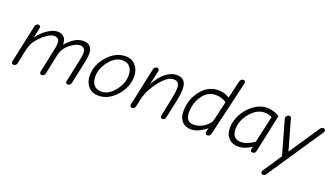

<svg xmlns="http://www.w3.org/2000/svg" viewBox="-74 -1278 3599 2068"><g transform="rotate(20 1725.5 -244.0)"><path d="M32 -23 126 -463Q128 -475 139 -484Q150 -493 162 -493Q175 -493 181.5 -484Q188 -475 186 -463L161 -344Q207 -410 269.5 -451.5Q332 -493 383 -493Q426 -493 455 -467Q484 -441 484 -379Q578 -493 679 -493Q741 -493 767.5 -448.5Q794 -404 774 -308L714 -23Q711 -11 700 -2.5Q689 6 677 6Q665 6 658 -2.5Q651 -11 654 -23L715 -315Q742 -437 660 -437Q612 -437 546 -384Q480 -331 463 -252L415 -23Q413 -11 402.5 -2.5Q392 6 379 6Q367 6 360 -2.5Q353 -11 355 -23L417 -315Q430 -380 417.5 -408.5Q405 -437 363 -437Q330 -437 287 -408Q244 -379 205 -337Q169 -299 153 -266Q137 -233 123 -172L92 -23Q90 -11 79 -2.5Q68 6 56 6Q44 6 37 -2.5Q30 -11 32 -23Z M1026 6Q954 6 910.5 -43.5Q867 -93 867 -170Q867 -290 957 -392Q1047 -494 1163 -494Q1234 -494 1277.5 -444Q1321 -394 1321 -318Q1321 -198 1231.5 -96Q1142 6 1026 6ZM1041 -46Q1124 -46 1192.5 -131Q1261 -216 1261 -310Q1261 -370 1231 -406Q1201 -442 1147 -442Q1064 -442 995.5 -356.5Q927 -271 927 -177Q927 -117 956.5 -81.5Q986 -46 1041 -46Z M1415 6Q1403 6 1395.5 -2.5Q1388 -11 1390 -22L1484 -465Q1488 -477 1498.5 -485.5Q1509 -494 1521 -494Q1533 -494 1540.5 -485.5Q1548 -477 1545 -465L1510 -301Q1558 -392 1621.5 -442.5Q1685 -493 1748 -493Q1825 -493 1848 -433.5Q1871 -374 1843 -241Q1832 -188 1821.5 -140.5Q1811 -93 1805.5 -68.5Q1800 -44 1796 -25Q1794 -12 1784.5 -3Q1775 6 1762 6Q1750 6 1743.5 -3Q1737 -12 1739 -24Q1759 -122 1780 -221Q1794 -288 1798 -331Q1802 -374 1794.5 -397Q1787 -420 1772 -428.5Q1757 -437 1731 -437Q1664 -437 1584 -337Q1495 -226 1470 -115L1450 -26Q1448 -12 1438 -3Q1428 6 1415 6Z M2089 6Q2024 6 1985.5 -34.5Q1947 -75 1947 -148Q1947 -287 2027.5 -389.5Q2108 -492 2227 -492Q2296 -492 2354 -455L2402 -658Q2405 -671 2416 -680Q2427 -689 2440 -689Q2452 -689 2459 -679.5Q2466 -670 2463 -657L2314 -23Q2305 6 2276 6Q2262 6 2256 -6Q2250 -18 2253 -29L2265 -72Q2230 -41 2182.5 -17.5Q2135 6 2089 6ZM2096 -51Q2163 -51 2221 -92Q2279 -133 2288 -173L2340 -397Q2283 -434 2217 -434Q2125 -434 2066 -351Q2007 -268 2007 -157Q2007 -105 2030.5 -78Q2054 -51 2096 -51Z M2630 6Q2561 6 2519.5 -36.5Q2478 -79 2478 -151Q2478 -228 2518 -306.5Q2558 -385 2630.5 -439Q2703 -493 2784 -493Q2855 -493 2927 -452L2835 -18Q2827 14 2798 14Q2785 14 2778.5 5.5Q2772 -3 2775 -17L2782 -48Q2706 6 2630 6ZM2641 -50Q2681 -50 2723 -69Q2765 -88 2792 -109L2861 -416Q2819 -436 2775 -436Q2688 -436 2614 -349Q2540 -262 2540 -162Q2540 -50 2641 -50Z M2986 201Q2976 201 2969 194.5Q2962 188 2962 178Q2962 167 2969 155L3111 -57L3003 -439Q2999 -450 2999 -456Q2999 -471 3010.5 -482.5Q3022 -494 3037 -494Q3056 -494 3061 -474L3159 -128L3393 -476Q3406 -495 3426 -495Q3437 -495 3444 -488Q3451 -481 3451 -471Q3451 -461 3443 -450L3018 182Q3007 201 2986 201Z"/></g></svg>

Font: Comic Neue
Style: Italic
Weight: 400
Italic angle: -12°
Designer: Craig Rozynski
Foundry: Craig Rozynski
Version: Version 2.003